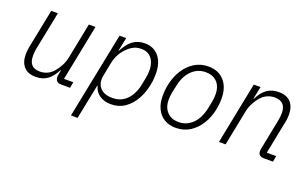

<svg xmlns="http://www.w3.org/2000/svg" viewBox="-82 -909 2392 1493"><g transform="rotate(20 1113.5 -162.0)"><path d="M138 -512H193L129 -193Q126 -178 125 -162Q124 -146 124 -136Q124 -88 146 -63Q168 -38 215 -38Q245 -38 272.5 -49.5Q300 -61 324 -87Q347 -113 365 -146.5Q383 -180 390 -215L449 -512H504L412 -49H489L480 0H407Q382 0 370 -12.5Q358 -25 358 -46Q358 -51 358.5 -56.5Q359 -62 361 -70L367 -103H363Q335 -46 295.5 -17Q256 12 199 12Q134 12 100.5 -25Q67 -62 67 -127Q67 -141 69 -158Q71 -175 74 -193Z M560 200 703 -512H758L735 -400H738Q770 -462 810.5 -493Q851 -524 911 -524Q960 -524 996 -500Q1032 -476 1051 -432.5Q1070 -389 1070 -331Q1070 -308 1068 -284.5Q1066 -261 1061 -238Q1049 -172 1017.5 -115Q986 -58 936.5 -23Q887 12 819 12Q766 12 727 -14Q688 -40 676 -88H673L615 200ZM815 -38Q887 -38 933.5 -86Q980 -134 997 -219L1008 -278Q1011 -292 1012.5 -306.5Q1014 -321 1014 -337Q1014 -376 1001.5 -406.5Q989 -437 964 -455.5Q939 -474 898 -474Q865 -474 839 -462Q813 -450 789 -427Q763 -403 743 -369Q723 -335 713 -290L690 -171Q684 -138 694 -107.5Q704 -77 734 -57.5Q764 -38 815 -38Z M1356 12Q1302 12 1262 -12Q1222 -36 1200 -81Q1178 -126 1178 -188Q1178 -213 1180.5 -237Q1183 -261 1188 -284Q1202 -352 1236 -406Q1270 -460 1321 -492Q1372 -524 1438 -524Q1492 -524 1532 -500Q1572 -476 1594 -431Q1616 -386 1616 -324Q1616 -299 1613.5 -275Q1611 -251 1606 -228Q1592 -161 1558 -106.5Q1524 -52 1473 -20Q1422 12 1356 12ZM1363 -38Q1430 -38 1478 -85.5Q1526 -133 1544 -221L1556 -282Q1559 -295 1560 -309Q1561 -323 1561 -338Q1561 -377 1547 -408Q1533 -439 1503.5 -457Q1474 -475 1431 -475Q1364 -475 1315.5 -427Q1267 -379 1250 -291L1237 -230Q1235 -217 1233.5 -203Q1232 -189 1232 -174Q1232 -135 1247 -104.5Q1262 -74 1290.5 -56Q1319 -38 1363 -38Z M1767 0H1712L1814 -512H1870L1849 -409H1853Q1881 -467 1921 -495.5Q1961 -524 2019 -524Q2084 -524 2117.5 -487Q2151 -450 2151 -385Q2151 -371 2149.5 -354Q2148 -337 2144 -319L2090 -49H2168L2159 0H2084Q2062 0 2049 -10.5Q2036 -21 2036 -43Q2036 -48 2036.5 -52Q2037 -56 2038 -62L2089 -319Q2092 -335 2093.5 -350.5Q2095 -366 2095 -376Q2095 -425 2072 -449.5Q2049 -474 2002 -474Q1972 -474 1944.5 -462.5Q1917 -451 1892 -425Q1871 -402 1852.5 -368Q1834 -334 1826 -297Z"/></g></svg>

Font: IBM Plex Sans Light
Style: Italic
Weight: 300
Italic angle: -11.31°
Designer: Mike Abbink, Paul van der Laan, Pieter van Rosmalen
Foundry: Bold Monday
Version: Version 3.201